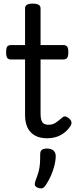

<svg xmlns="http://www.w3.org/2000/svg" viewBox="-20 -750 428 1065"><path d="M243 17Q201 17 173.5 1.5Q146 -14 132.5 -42.5Q119 -71 119 -111V-420H41Q26 -420 20 -429Q14 -438 14 -460Q14 -483 20 -491.5Q26 -500 41 -500H119V-704Q119 -717 129.5 -723.5Q140 -730 161 -730Q183 -730 194 -723.5Q205 -717 205 -704V-500H331Q346 -500 352.5 -491.5Q359 -483 359 -460Q359 -438 352.5 -429Q346 -420 331 -420H205V-121Q205 -87 214.5 -72.5Q224 -58 249 -58Q272 -58 288.5 -69Q305 -80 323 -96Q335 -107 345.5 -103.5Q356 -100 365 -91Q376 -81 376.5 -70.5Q377 -60 371 -51Q354 -26 333 -11Q312 4 289 10.5Q266 17 243 17ZM189 291Q177 286 174 278Q171 270 176 255Q188 224 194 202Q200 180 201.5 157.5Q203 135 203 105Q203 88 212.5 81Q222 74 241 74Q264 74 276.5 85Q289 96 289 115Q289 140 282 168Q275 196 263 223.5Q251 251 235 275Q225 291 215 294Q205 297 189 291Z"/></svg>

Font: Playwrite ES Deco
Style: Regular
Weight: 400
Designer: Veronika Burian, José Scaglione
Foundry: TypeTogether
Version: Version 1.002